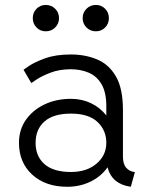

<svg xmlns="http://www.w3.org/2000/svg" viewBox="-20 -732 597 761"><path d="M246.6 8.3Q160.2 8.3 107.7 -39.8Q55.2 -87.9 55.2 -166Q55.2 -218.3 82.8 -257.3Q110.4 -296.4 157 -318.4Q203.6 -340.3 261.2 -340.3Q304.7 -340.3 341.1 -322.8Q377.4 -305.2 401.4 -274.4V-311Q401.4 -365.7 382.6 -397.9Q363.8 -430.2 331.8 -443.8Q299.8 -457.5 260.7 -457.5Q215.3 -457.5 179.9 -443.8Q144.5 -430.2 124.3 -416.5Q104 -402.8 104 -402.8L73.2 -455.6Q73.2 -455.6 95.2 -470.7Q117.2 -485.8 159.2 -501Q201.2 -516.1 260.7 -516.1Q318.4 -516.1 365.2 -496.3Q412.1 -476.6 439.7 -428.7Q467.3 -380.9 467.3 -295.4V-111.3Q467.3 -82 480.2 -67.1Q493.2 -52.2 514.6 -49.8L498.5 8.3Q423.8 -2 406.2 -68.8Q380.9 -32.7 338.9 -12.2Q296.9 8.3 246.6 8.3ZM401.4 -166Q401.4 -215.8 366.2 -248.8Q331.1 -281.7 261.2 -281.7Q191.9 -281.7 156.5 -250.7Q121.1 -219.7 121.1 -166Q121.1 -112.3 156.5 -81.3Q191.9 -50.3 261.2 -50.3Q323.7 -50.3 362.5 -83.3Q401.4 -116.2 401.4 -166ZM307.6 -660.2Q307.6 -682.1 322.8 -697.3Q337.9 -712.4 359.9 -712.4Q381.8 -712.4 396.7 -697.3Q411.6 -682.1 411.6 -660.2Q411.6 -638.2 396.7 -623Q381.8 -607.9 359.9 -607.9Q337.9 -607.9 322.8 -623Q307.6 -638.2 307.6 -660.2ZM109.9 -660.2Q109.9 -682.1 124.8 -697.3Q139.6 -712.4 161.6 -712.4Q183.6 -712.4 198.7 -697.3Q213.9 -682.1 213.9 -660.2Q213.9 -638.2 198.7 -623Q183.6 -607.9 161.6 -607.9Q139.6 -607.9 124.8 -623Q109.9 -638.2 109.9 -660.2Z"/></svg>

Font: Giphurs Light
Style: Regular
Weight: 300
Version: Version 0.920; ttfautohint (v1.8.4.7-5d5b)